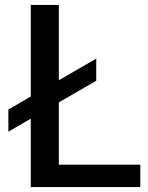

<svg xmlns="http://www.w3.org/2000/svg" viewBox="-20 -760 603 780"><path d="M14 -315 105 -368V-740H219V-434L371 -522V-432L219 -344V-91H550V0H105V-278L14 -225Z"/></svg>

Font: Encode Sans Normal
Style: Medium
Weight: 500
Designer: Pablo Impallari, Andres Torresi
Foundry: Pablo Impallari, Andres Torresi
Version: Version 1.000; ttfautohint (v1.00) -l 8 -r 50 -G 200 -x 14 -